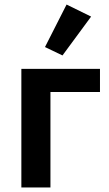

<svg xmlns="http://www.w3.org/2000/svg" viewBox="-20 -825 481 845"><path d="M74 -522H420V-420H202V0H74ZM255 -581 178 -618 273 -805 381 -752Z"/></svg>

Font: IBM Plex Sans SmBld
Style: Regular
Weight: 600
Designer: Mike Abbink, Paul van der Laan, Pieter van Rosmalen
Foundry: Bold Monday
Version: Version 3.005